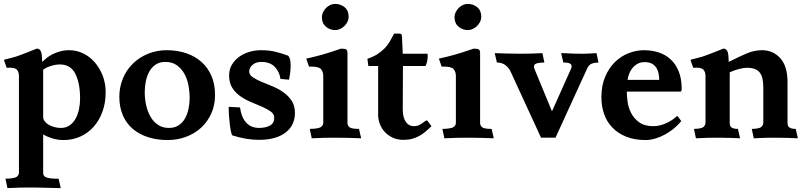

<svg xmlns="http://www.w3.org/2000/svg" viewBox="-20 -705 4122 983"><path d="M201 -107Q201 -95 208.5 -84.5Q216 -74 229 -66.5Q242 -59 258 -54.5Q274 -50 292 -50Q318 -50 336.5 -63Q355 -76 367 -97.5Q379 -119 384.5 -146Q390 -173 390 -201Q390 -280 365.5 -327.5Q341 -375 287 -375Q264 -375 239.5 -367Q215 -359 201 -348ZM196 -388Q205 -397 218 -407.5Q231 -418 248.5 -427Q266 -436 287.5 -442Q309 -448 334 -448Q372 -448 406 -431.5Q440 -415 465.5 -385.5Q491 -356 506 -317Q521 -278 521 -233Q521 -178 504.5 -133Q488 -88 459 -55.5Q430 -23 390.5 -5.5Q351 12 306 12Q274 12 246 3Q218 -6 201 -17V179Q201 186 203.5 192Q206 198 214 202Q222 206 237.5 208Q253 210 280 210L291 258Q278 258 259.5 257.5Q241 257 221 256.5Q201 256 180.5 255.5Q160 255 144 255Q116 255 84 255.5Q52 256 18 258L8 210Q53 209 65 200.5Q77 192 77 179V-316Q77 -337 65.5 -349Q54 -361 14 -358L0 -399Q19 -404 41 -409.5Q63 -415 81 -422Q91 -426 116.5 -435.5Q142 -445 168 -456Q178 -456 183.5 -450.5Q189 -445 191.5 -436Q194 -427 194.5 -415.5Q195 -404 196 -392Z M845 -50Q875 -50 895.5 -64Q916 -78 928 -100Q940 -122 945.5 -149.5Q951 -177 951 -203Q951 -236 944.5 -269.5Q938 -303 923 -329Q908 -355 884.5 -371.5Q861 -388 827 -388Q796 -388 775.5 -373.5Q755 -359 743 -336Q731 -313 726 -285.5Q721 -258 721 -233Q721 -200 728 -167.5Q735 -135 750 -108.5Q765 -82 788.5 -66Q812 -50 845 -50ZM591 -209Q591 -260 609.5 -304Q628 -348 661 -380Q694 -412 738.5 -430Q783 -448 834 -448Q888 -448 933.5 -432.5Q979 -417 1012 -387.5Q1045 -358 1063 -315.5Q1081 -273 1081 -219Q1081 -167 1062 -124.5Q1043 -82 1010 -51.5Q977 -21 932.5 -4.5Q888 12 838 12Q784 12 738.5 -2.5Q693 -17 660 -45Q627 -73 609 -114.5Q591 -156 591 -209Z M1209 -155Q1213 -126 1222 -106Q1231 -86 1244 -73.5Q1257 -61 1272.5 -55.5Q1288 -50 1304 -50Q1340 -50 1362 -62Q1384 -74 1384 -102Q1384 -121 1367 -133.5Q1350 -146 1324 -157.5Q1298 -169 1268.5 -181Q1239 -193 1213 -210.5Q1187 -228 1170 -254Q1153 -280 1153 -318Q1153 -350 1167.5 -374Q1182 -398 1205 -414.5Q1228 -431 1257 -439.5Q1286 -448 1316 -448Q1360 -448 1394.5 -439Q1429 -430 1455 -420Q1468 -408 1468 -370Q1468 -351 1465.5 -331Q1463 -311 1460 -297L1416 -301Q1411 -337 1387 -362.5Q1363 -388 1317 -388Q1291 -388 1273.5 -373.5Q1256 -359 1256 -339Q1256 -322 1273.5 -310Q1291 -298 1317 -287Q1343 -276 1373 -264Q1403 -252 1429 -234Q1455 -216 1472.5 -190.5Q1490 -165 1490 -127Q1490 -63 1441.5 -26Q1393 11 1306 11Q1241 11 1169 -12Q1166 -15 1162.5 -31.5Q1159 -48 1156.5 -69Q1154 -90 1152.5 -111Q1151 -132 1151 -143V-158Z M1759 -76Q1759 -62 1769.5 -53.5Q1780 -45 1818 -45L1829 3Q1803 2 1769 1Q1735 0 1702 0Q1674 0 1642 0.5Q1610 1 1576 3L1566 -45Q1611 -46 1623 -54.5Q1635 -63 1635 -76V-316Q1635 -336 1624.5 -350Q1614 -364 1575 -364H1562L1548 -405Q1570 -410 1589 -414.5Q1608 -419 1627.5 -424.5Q1647 -430 1670.5 -437.5Q1694 -445 1726 -456Q1747 -456 1753 -451.5Q1759 -447 1759 -433ZM1628 -617Q1628 -630 1634 -642.5Q1640 -655 1649.5 -664.5Q1659 -674 1671 -679.5Q1683 -685 1695 -685Q1724 -685 1744.5 -668Q1765 -651 1765 -619Q1765 -606 1759 -593.5Q1753 -581 1743 -571.5Q1733 -562 1721 -556.5Q1709 -551 1696 -551Q1669 -551 1648.5 -568.5Q1628 -586 1628 -617Z M2042 -145Q2042 -104 2057.5 -81.5Q2073 -59 2099 -59Q2114 -59 2125.5 -64.5Q2137 -70 2157 -85Q2165 -91 2169 -86L2189 -59Q2174 -44 2159 -31.5Q2144 -19 2127.5 -9.5Q2111 0 2091 5.5Q2071 11 2045 11Q2014 11 1990 -0.5Q1966 -12 1949.5 -30Q1933 -48 1924.5 -71Q1916 -94 1916 -117V-367H1866L1861 -404Q1891 -414 1912 -427.5Q1933 -441 1949 -457.5Q1965 -474 1976 -493Q1987 -512 1998 -533H2022Q2033 -533 2035.5 -529Q2038 -525 2038 -515L2042 -430H2169Q2171 -419 2168.5 -400Q2166 -381 2158 -367H2043Z M2438 -76Q2438 -62 2448.5 -53.5Q2459 -45 2497 -45L2508 3Q2482 2 2448 1Q2414 0 2381 0Q2353 0 2321 0.5Q2289 1 2255 3L2245 -45Q2290 -46 2302 -54.5Q2314 -63 2314 -76V-316Q2314 -336 2303.5 -350Q2293 -364 2254 -364H2241L2227 -405Q2249 -410 2268 -414.5Q2287 -419 2306.5 -424.5Q2326 -430 2349.5 -437.5Q2373 -445 2405 -456Q2426 -456 2432 -451.5Q2438 -447 2438 -433ZM2307 -617Q2307 -630 2313 -642.5Q2319 -655 2328.5 -664.5Q2338 -674 2350 -679.5Q2362 -685 2374 -685Q2403 -685 2423.5 -668Q2444 -651 2444 -619Q2444 -606 2438 -593.5Q2432 -581 2422 -571.5Q2412 -562 2400 -556.5Q2388 -551 2375 -551Q2348 -551 2327.5 -568.5Q2307 -586 2307 -617Z M2750 0 2593 -341Q2585 -358 2567.5 -371.5Q2550 -385 2524 -385L2513 -433Q2539 -432 2574 -431Q2609 -430 2642 -430Q2670 -430 2696.5 -430.5Q2723 -431 2757 -433L2767 -385Q2729 -384 2719.5 -376.5Q2710 -369 2716 -353L2806 -135L2904 -354Q2910 -368 2902.5 -376.5Q2895 -385 2864 -385L2853 -433Q2866 -433 2876 -432.5Q2886 -432 2896 -431.5Q2906 -431 2917.5 -430.5Q2929 -430 2946 -430Q2960 -430 2969 -430Q2978 -430 2987 -430.5Q2996 -431 3006.5 -431.5Q3017 -432 3034 -433L3044 -385Q3021 -384 3008 -378.5Q2995 -373 2986 -354L2824 0Z M3189 -236Q3189 -215 3193 -184.5Q3197 -154 3211.5 -126Q3226 -98 3253 -78.5Q3280 -59 3325 -59Q3344 -59 3362 -64Q3380 -69 3395.5 -76.5Q3411 -84 3422.5 -92Q3434 -100 3440 -106Q3443 -109 3445.5 -110.5Q3448 -112 3452 -107L3468 -85Q3451 -64 3429.5 -46.5Q3408 -29 3384 -16Q3360 -3 3334.5 4.5Q3309 12 3285 12Q3229 12 3186.5 -5Q3144 -22 3115.5 -51.5Q3087 -81 3073 -121Q3059 -161 3059 -207Q3059 -267 3078.5 -312.5Q3098 -358 3129 -388Q3160 -418 3199 -433Q3238 -448 3277 -448Q3316 -448 3351 -437Q3386 -426 3412.5 -402Q3439 -378 3454.5 -340.5Q3470 -303 3470 -251Q3470 -241 3468 -238.5Q3466 -236 3461 -236ZM3355 -296Q3355 -311 3352 -327.5Q3349 -344 3341 -357Q3333 -370 3318.5 -378.5Q3304 -387 3280 -387Q3260 -387 3244.5 -378.5Q3229 -370 3218 -356.5Q3207 -343 3201 -327Q3195 -311 3193 -296Z M3515 -399Q3534 -404 3556 -409.5Q3578 -415 3596 -422Q3606 -426 3631.5 -435.5Q3657 -445 3683 -456Q3693 -456 3698.5 -450.5Q3704 -445 3706.5 -436Q3709 -427 3709.5 -414.5Q3710 -402 3711 -388Q3762 -414 3802 -431Q3842 -448 3882 -448Q3937 -448 3974.5 -407.5Q4012 -367 4012 -284V-76Q4012 -71 4013 -65.5Q4014 -60 4018 -55.5Q4022 -51 4030.5 -48Q4039 -45 4054 -45L4065 3Q4039 2 4014 1Q3989 0 3956 0Q3928 0 3900.5 0.5Q3873 1 3839 3L3829 -45Q3867 -46 3877 -54.5Q3887 -63 3888 -76V-254Q3888 -278 3884.5 -297.5Q3881 -317 3872 -330.5Q3863 -344 3846.5 -351Q3830 -358 3804 -358Q3788 -358 3764.5 -352Q3741 -346 3716 -335V-76Q3716 -71 3717 -65.5Q3718 -60 3722 -55.5Q3726 -51 3734.5 -48Q3743 -45 3758 -45L3769 3Q3743 2 3718 1Q3693 0 3660 0Q3632 0 3604.5 0.5Q3577 1 3543 3L3533 -45Q3571 -46 3581 -54.5Q3591 -63 3592 -76V-316Q3592 -337 3580.5 -349Q3569 -361 3529 -358Z"/></svg>

Font: Lusitana
Style: Bold
Weight: 700
Designer: Ana Paula Megda
Foundry: Ana Paula Megda
Version: Version 1.000; ttfautohint (v1.1) -l 8 -r 50 -G 200 -x 14 -D